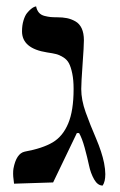

<svg xmlns="http://www.w3.org/2000/svg" viewBox="-20 -574 375 600"><path d="M233.9 -295.9Q233.9 -261.7 247.8 -222.9Q261.7 -184.1 280.3 -141.1Q298.3 -98.6 305.2 -64.9Q309.1 -44.9 309.1 -29.8Q309.1 -6.3 300.8 5.9Q285.2 5.9 274.2 -13.4Q263.2 -32.7 258.1 -57.4Q252.9 -82 244.6 -112.3Q236.3 -142.6 227.1 -158.2H220.2L146 -3.9L23.9 0Q23.9 -2 22.5 -12.2Q21 -22.5 21 -30.8Q21 -41 22 -46.9Q30.8 -94.2 57.1 -100.1Q113.3 -110.4 144.8 -129.2Q176.3 -147.9 193.1 -188Q210 -228 210 -295.9Q210 -324.2 205.8 -344.2Q201.7 -364.3 195.6 -376Q189.5 -387.7 177.7 -395Q166 -402.3 155.3 -405Q144.5 -407.7 127 -410.2Q48.8 -422.4 48.8 -476.1Q48.8 -495.1 53.5 -510.3Q58.1 -525.4 64.5 -533.2Q70.8 -541 77.1 -546.1Q83.5 -551.3 87.9 -552.7L92.8 -554.2Q95.2 -542 101.8 -534.4Q108.4 -526.9 119.4 -524.2Q130.4 -521.5 137.7 -520.8Q145 -520 158.2 -520Q175.8 -520 189.2 -517.3Q202.6 -514.6 215.6 -507.3Q228.5 -500 235.4 -485.1Q242.2 -470.2 242.2 -448.2Q242.2 -429.7 238 -372.3Q233.9 -314.9 233.9 -295.9Z"/></svg>

Font: Linux Biolinum G
Style: Regular
Weight: 400
Designer: Philipp H. Poll
Foundry: Philipp H. Poll
Version: Version 1.1.0 ; ttfautohint (v1.6)